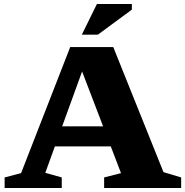

<svg xmlns="http://www.w3.org/2000/svg" viewBox="-20 -936 922 956"><path d="M210.5 -207V-307H573.5V-207ZM794 -79 882 -52.5V0H498.5V-52.5L582.5 -74L378.5 -607H398.5L205.5 -75.5L287.5 -52.5V0H3V-52.5L85 -74L329.5 -701.5H544ZM387.5 -763.5 462.5 -916H636.5V-888L467.5 -763.5Z"/></svg>

Font: Newsreader 9pt
Style: Bold
Weight: 700
Designer: Hugues Gentile
Foundry: Production Type
Version: Version 1.003